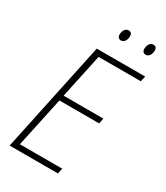

<svg xmlns="http://www.w3.org/2000/svg" viewBox="-217 -983 929 1075"><g transform="rotate(30 247.5 -446.0)"><path d="M436 -821C458 -821 469 -845 469 -867C469 -882 462 -892 446 -892C423 -892 413 -866 413 -846C413 -831 422 -821 436 -821ZM276 -821C298 -821 309 -845 309 -867C309 -882 302 -892 286 -892C263 -892 253 -866 253 -846C253 -831 262 -821 276 -821ZM31 0H343L351 -35H77L146 -358H403L410 -393H153L214 -679H487L495 -714H182Z"/></g></svg>

Font: Noto Sans SemiCondensed ExtraLight
Style: Italic
Weight: 200
Width: 4
Italic angle: -12°
Designer: Monotype Design Team
Foundry: Monotype Imaging Inc.
Version: Version 2.013